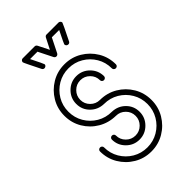

<svg xmlns="http://www.w3.org/2000/svg" viewBox="-264 -1009 1111 1111"><g transform="rotate(-45 291.5 -454.0)"><path d="M291.5 -96.7Q244.6 -96.7 211.2 -130.1Q177.7 -163.6 177.7 -210.4Q177.7 -217.3 182.6 -221.9Q187.5 -226.6 194.3 -226.6Q201.2 -226.6 206.1 -221.9Q210.9 -217.3 210.9 -210.4Q210.9 -177.2 234.6 -153.6Q258.3 -129.9 291.5 -129.9Q324.7 -129.9 348.4 -153.6Q372.1 -177.2 372.1 -210.4Q372.1 -243.7 348.4 -267.3Q324.7 -291 291.5 -291Q232.9 -292 185.3 -320.1Q137.7 -348.1 109.1 -396Q80.6 -443.8 80.6 -502Q80.6 -560.1 109.1 -607.9Q137.7 -655.8 185.5 -684.3Q233.4 -712.9 291.5 -712.9Q349.6 -712.9 397.5 -684.3Q445.3 -655.8 473.9 -607.9Q502.4 -560.1 502.4 -502Q502.4 -495.1 497.6 -490.5Q492.7 -485.8 485.8 -485.8Q479 -485.8 474.1 -490.5Q469.2 -495.1 469.2 -502Q469.2 -551.3 445.3 -591.6Q421.4 -631.8 380.9 -655.8Q340.3 -679.7 291.5 -679.7Q242.7 -679.7 202.1 -655.8Q161.6 -631.8 137.7 -591.6Q113.8 -551.3 113.8 -502Q113.8 -453.1 137.7 -412.6Q161.6 -372.1 202.1 -348.1Q242.7 -324.2 291.5 -324.2Q339.8 -322.8 372.6 -290Q405.3 -257.3 405.3 -210.4Q405.3 -163.6 371.8 -130.1Q338.4 -96.7 291.5 -96.7ZM291.5 0.5Q233.4 0.5 185.5 -28.1Q137.7 -56.6 109.1 -104.5Q80.6 -152.3 80.6 -210.4Q80.6 -217.3 85.4 -221.9Q90.3 -226.6 97.2 -226.6Q104 -226.6 108.9 -221.9Q113.8 -217.3 113.8 -210.4Q113.8 -161.6 137.7 -121.1Q161.6 -80.6 202.1 -56.6Q242.7 -32.7 291.5 -32.7Q340.3 -32.7 380.9 -56.6Q421.4 -80.6 445.3 -121.1Q469.2 -161.6 469.2 -210.4Q469.2 -259.3 445.3 -299.8Q421.4 -340.3 380.9 -364.3Q340.3 -388.2 291.5 -388.2Q243.2 -389.6 210.4 -422.4Q177.7 -455.1 177.7 -502Q177.7 -548.8 211.2 -582.3Q244.6 -615.7 291.5 -615.7Q338.4 -615.7 371.8 -582.3Q405.3 -548.8 405.3 -502Q405.3 -495.1 400.4 -490.5Q395.5 -485.8 388.7 -485.8Q381.8 -485.8 377 -490.5Q372.1 -495.1 372.1 -502Q372.1 -535.2 348.4 -558.8Q324.7 -582.5 291.5 -582.5Q258.3 -582.5 234.6 -558.8Q210.9 -535.2 210.9 -502Q210.9 -468.8 234.6 -445.1Q258.3 -421.4 291.5 -421.4Q350.1 -420.9 397.7 -392.6Q445.3 -364.3 473.9 -316.4Q502.4 -268.6 502.4 -210.4Q502.4 -152.3 473.9 -104.5Q445.3 -56.6 397.5 -28.1Q349.6 0.5 291.5 0.5ZM291.5 -777.3Q282.2 -777.3 276.9 -786.6L232.9 -874.5H172.4Q210.9 -797.9 210.9 -793.9Q210.9 -784.2 201.7 -779.8Q197.8 -777.8 194.3 -777.8Q184.6 -777.8 179.7 -786.6Q129.4 -886.7 129.4 -891.1Q129.4 -895.5 131.8 -899.9Q137.2 -907.7 146 -907.7H243.2Q252.4 -907.7 257.8 -898.4L291.5 -831.1L325.7 -898.4Q331.1 -907.7 340.3 -907.7H437.5Q445.8 -907.7 451.7 -899.9Q454.1 -896 454.1 -891.6Q454.1 -887.7 403.8 -786.6Q398.9 -777.8 389.2 -777.8Q385.3 -777.8 381.3 -779.8Q372.6 -784.2 372.6 -794.9Q372.6 -797.9 410.6 -874.5H350.6L306.6 -786.6Q300.8 -777.3 291.5 -777.3Z"/></g></svg>

Font: Neon Sans
Style: Regular
Weight: 400
Designer: GGBot
Version: 0.80